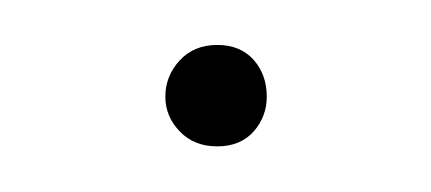

<svg xmlns="http://www.w3.org/2000/svg" viewBox="-20 -57 191 85"><path d="M98.1 -14.2Q98.1 -5.4 92.3 1.2Q86.4 7.8 76.2 7.8Q65.9 7.8 59.6 1.2Q53.2 -5.4 53.2 -14.2Q53.2 -23.4 59.6 -30.3Q65.9 -37.1 76.2 -37.1Q86.4 -37.1 92.3 -30.5Q98.1 -23.9 98.1 -14.2Z"/></svg>

Font: Fira Sans Compressed Thin
Style: Regular
Weight: 100
Width: 1
Designer: Carrois Corporate & Edenspiekermann AG
Foundry: Carrois Corporate GbR & Edenspiekermann AG
Version: Version 4.203;PS 004.203;hotconv 1.0.88;makeotf.lib2.5.64775